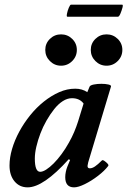

<svg xmlns="http://www.w3.org/2000/svg" viewBox="-20 -794 549 827"><path d="M99 13Q64 13 42.5 -13Q21 -39 21 -81Q21 -115 32 -152.5Q43 -190 63 -227Q83 -264 110 -297.5Q137 -331 169 -356.5Q201 -382 235 -397Q269 -412 304 -412Q334 -412 356 -397L366 -421Q369 -427 384 -430Q399 -433 416.5 -433Q434 -433 447 -430Q460 -427 458 -421L360 -95Q359 -88 358 -85Q357 -82 357 -79Q357 -69 367 -69Q377 -69 389 -77Q401 -85 419 -103Q422 -106 429.5 -101Q437 -96 443 -89.5Q449 -83 446 -79Q430 -58 402 -36.5Q374 -15 345.5 -1Q317 13 299 13Q280 13 270.5 2Q261 -9 261 -31Q261 -42 263.5 -54Q266 -66 270 -76L282 -105L276 -108Q167 13 99 13ZM153 -54Q164 -54 179 -63.5Q194 -73 211 -90Q228 -107 245 -130Q262 -153 277 -180Q290 -203 299.5 -225.5Q309 -248 316 -270L340 -348Q323 -371 290 -371Q270 -371 250.5 -358.5Q231 -346 213.5 -324Q196 -302 180.5 -275Q165 -248 154 -219Q143 -190 136.5 -162Q130 -134 130 -111Q130 -54 153 -54ZM243 -511Q215 -511 195 -531Q175 -551 175 -579Q175 -607 195 -626.5Q215 -646 243 -646Q271 -646 291 -626.5Q311 -607 311 -579Q311 -551 291 -531Q271 -511 243 -511ZM439 -511Q411 -511 391 -531Q371 -551 371 -579Q371 -607 391 -626.5Q411 -646 439 -646Q467 -646 487 -626.5Q507 -607 507 -579Q507 -551 487 -531Q467 -511 439 -511ZM270 -722Q266 -722 268.5 -735Q271 -748 276.5 -761Q282 -774 286 -774H506Q511 -774 507.5 -761Q504 -748 498.5 -735Q493 -722 488 -722Z"/></svg>

Font: Junicode VF
Style: Italic
Weight: 400
Italic angle: -11°
Designer: Peter S. Baker
Version: Version 2.209